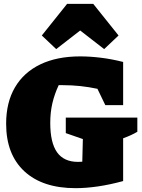

<svg xmlns="http://www.w3.org/2000/svg" viewBox="-20 -968 739 1001"><path d="M374 13Q202 13 107 -75Q12 -163 12 -323Q12 -434 58 -512.5Q104 -591 190.5 -632.5Q277 -674 398 -674Q449 -674 506 -667Q563 -660 622 -645V-420H529L488 -505Q399 -524 308 -524Q297 -524 286 -524Q264 -477 253 -429.5Q242 -382 242 -327Q242 -224 277.5 -174Q313 -124 387 -124Q398 -124 409 -125L412 -243L323 -274V-355H696V-281Q681 -272 662.5 -263.5Q644 -255 622 -247V-24Q552 -5 490 4Q428 13 374 13ZM466 -948 598 -783 523 -712 398 -809 273 -712 198 -783 330 -948Z"/></svg>

Font: Piazzolla Black
Style: Regular
Weight: 900
Designer: Juan Pablo del Peral
Foundry: Huerta Tipografica
Version: Version 1.330